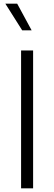

<svg xmlns="http://www.w3.org/2000/svg" viewBox="-20 -1018 292 1038"><path d="M94 -745H159V0H94ZM9 -998H73L151 -854H100Z"/></svg>

Font: Eudoxus Sans Light
Style: Regular
Weight: 300
Designer: Stijn de Vries
Foundry: tokotype
Version: Version 2.005